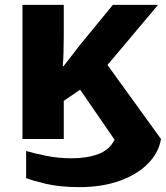

<svg xmlns="http://www.w3.org/2000/svg" viewBox="-20 -569 679 786"><path d="M306 197Q225 197 168 183.5Q111 170 87 160V49Q120 59 169.5 69Q219 79 273 79Q337 79 383 61.5Q429 44 449 3L308 -202L241 -156V0H72V-549H241V-417Q241 -382 240 -352Q239 -322 237 -298H240Q254 -315 270 -336.5Q286 -358 305 -382L442 -549H627L420 -303L639 0Q630 56 585.5 101Q541 146 469 171.5Q397 197 306 197Z"/></svg>

Font: Noto Sans ExtraBold
Style: Regular
Weight: 800
Designer: Monotype Design Team
Foundry: Monotype Imaging Inc.
Version: Version 2.007